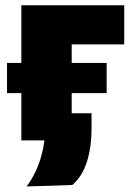

<svg xmlns="http://www.w3.org/2000/svg" viewBox="-20 -520 496 711"><path d="M6 -175V-287H59V-500.5H440V-355.5H245.5V-287H375V-175H245.5V-100.5H319V-44Q319 24 302.2 78Q285.5 132 248 165L78.5 170.5Q106 134 122.2 90.5Q138.5 47 144.5 0H59V-175Z"/></svg>

Font: Heraclito ExtraBold
Style: Regular
Weight: 800
Designer: Kostas Bartsokas (font) & Cristiano Sobral (main changes)
Foundry: Kostas Bartsokas (font) & Cristiano Sobral (main changes)
Version: Version 1.00;July 8, 2020;FontCreator 13.0.0.2655 64-bit